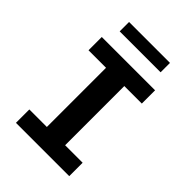

<svg xmlns="http://www.w3.org/2000/svg" viewBox="-243 -970 1085 1085"><g transform="rotate(45 300.0 -427.5)"><path d="M87 0V-107H227V-580H87V-686H513V-580H373V-107H513V0ZM136 -780V-855H463V-780Z"/></g></svg>

Font: Chivo Mono SemiBold
Style: Regular
Weight: 600
Monospace: yes
Designer: Hector Gatti
Foundry: Omnibus-Type
Version: Version 1.008